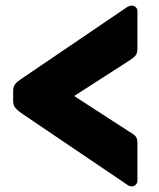

<svg xmlns="http://www.w3.org/2000/svg" viewBox="-20 -665 567 686"><path d="M450 1Q448 1 444 0Q440 -1 436 -4L56 -261Q42 -271 34.5 -280Q27 -289 27 -304V-340Q27 -356 34.5 -365Q42 -374 56 -383L436 -641Q440 -643 444 -644Q448 -645 450 -645Q459 -645 465 -639.5Q471 -634 471 -625V-490Q471 -472 461 -463Q451 -454 441 -448L245 -322L441 -195Q451 -190 461 -181.5Q471 -173 471 -155V-20Q471 -11 465 -5Q459 1 450 1Z"/></svg>

Font: Rubik Light ExtraBold
Style: Regular
Weight: 800
Version: Version 2.104